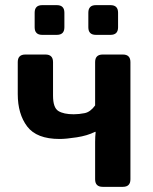

<svg xmlns="http://www.w3.org/2000/svg" viewBox="-20 -724 592 744"><path d="M48.8 -359.4V-483.4Q48.8 -512.7 78.1 -512.7H156.2Q185.5 -512.7 185.5 -483.4V-353.5Q185.5 -306.6 206.1 -293.9Q226.6 -281.2 265.6 -281.2Q286.1 -281.2 308.1 -285.6Q330.1 -290 348.6 -315.4V-483.4Q348.6 -512.7 377.9 -512.7H456.1Q485.4 -512.7 485.4 -483.4V-29.3Q485.4 0 456.1 0H377.9Q348.6 0 348.6 -29.3V-173.8Q348.6 -193.4 350.6 -212.9H347.7Q318.4 -198.2 277.3 -191.9Q236.3 -185.5 210.9 -185.5Q122.1 -185.5 85.4 -233.9Q48.8 -282.2 48.8 -359.4ZM143.6 -588.9Q114.3 -588.9 114.3 -618.2V-674.8Q114.3 -704.1 143.6 -704.1H200.2Q229.5 -704.1 229.5 -674.8V-618.2Q229.5 -588.9 200.2 -588.9ZM351.6 -588.9Q322.3 -588.9 322.3 -618.2V-674.8Q322.3 -704.1 351.6 -704.1H408.2Q437.5 -704.1 437.5 -674.8V-618.2Q437.5 -588.9 408.2 -588.9Z"/></svg>

Font: Istok Web
Style: Bold
Weight: 700
Designer: Andrey V. Panov
Foundry: Andrey V. Panov
Version: Version 1.0.2g